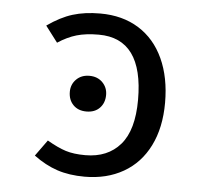

<svg xmlns="http://www.w3.org/2000/svg" viewBox="-44 -585 689 643"><g transform="rotate(5 300.0 -263.5)"><path d="M91 -45 130 -99Q166 -78 193 -69.5Q220 -61 259 -61Q334 -61 376.5 -110Q419 -159 419 -261Q419 -467 269 -467Q226 -467 195 -458Q164 -449 132 -428L91 -482Q135 -513 175.5 -525.5Q216 -538 268 -538Q343 -538 397.5 -504Q452 -470 481 -407Q510 -344 510 -259Q510 -175 479.5 -114Q449 -53 393 -21Q337 11 263 11Q211 11 170.5 -2.5Q130 -16 91 -45ZM311 -268Q311 -241 294.5 -224Q278 -207 250 -207Q222 -207 205.5 -224Q189 -241 189 -268Q189 -293 206 -310Q223 -327 250 -327Q277 -327 294 -310Q311 -293 311 -268Z"/></g></svg>

Font: FiraDG Mono
Style: Regular
Weight: 400
Designer: Carrois Corporate & Edenspiekermann AG
Foundry: Carrois Corporate GbR & Edenspiekermann AG
Version: Version 3.206